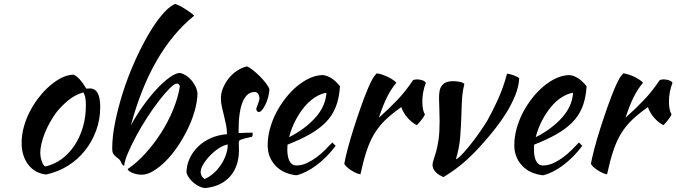

<svg xmlns="http://www.w3.org/2000/svg" viewBox="-20 -853 3442 977"><path d="M215 35Q158 29 124 -15Q90 -59 90 -127Q90 -167 102 -210Q114 -253 136 -293.5Q158 -334 188 -370Q218 -406 253 -432Q308 -473 356 -473Q388 -456 419 -402Q424 -402 428 -402.5Q432 -403 437 -403Q490 -403 490 -309Q490 -246 469.5 -189.5Q449 -133 412.5 -87Q376 -41 325.5 -9.5Q275 22 215 35ZM266 -280Q249 -257 234 -230Q219 -203 208 -175.5Q197 -148 191 -122.5Q185 -97 185 -77Q185 -53 193 -31Q201 -9 211 -6Q256 -16 293.5 -43.5Q331 -71 358.5 -112Q386 -153 401.5 -205Q417 -257 417 -316Q417 -342 414 -357Q411 -372 404 -383Q360 -370 325.5 -341Q291 -312 266 -280Z M630 7Q676 -24 720 -72.5Q764 -121 800 -177.5Q836 -234 861 -295Q886 -356 895 -412Q895 -424 882 -428Q868 -428 843.5 -403.5Q819 -379 789.5 -341Q760 -303 729.5 -256Q699 -209 674 -162.5Q649 -116 631.5 -75.5Q614 -35 612 -10Q602 -10 595 -30Q593 -35 588 -40.5Q583 -46 572 -54Q567 -58 562 -63.5Q557 -69 555 -73Q551 -81 551 -99Q551 -158 566 -232Q581 -306 605.5 -383Q630 -460 663 -534.5Q696 -609 731.5 -671Q767 -733 803 -776Q839 -819 871 -833Q881 -830 895 -823Q909 -816 923 -807Q937 -798 949.5 -789Q962 -780 968 -773Q858 -684 777.5 -544.5Q697 -405 646 -215Q674 -267 709 -315.5Q744 -364 778.5 -401Q813 -438 844.5 -460Q876 -482 897 -482Q913 -478 928 -468Q943 -458 955 -443.5Q967 -429 975 -412.5Q983 -396 985 -378Q984 -336 970.5 -288.5Q957 -241 934.5 -195Q912 -149 883.5 -107Q855 -65 823.5 -33.5Q792 -2 760.5 17Q729 36 701 36Q689 36 676.5 33.5Q664 31 653.5 26.5Q643 22 636.5 17Q630 12 630 7Z M1351 -398Q1350 -379 1344.5 -358.5Q1339 -338 1331 -321.5Q1323 -305 1314 -294Q1305 -283 1297 -283Q1286 -284 1284 -298Q1284 -301 1286.5 -307.5Q1289 -314 1292 -322Q1295 -330 1297.5 -338Q1300 -346 1300 -352Q1300 -366 1293.5 -375.5Q1287 -385 1276 -385Q1236 -385 1215 -335Q1194 -285 1194 -188Q1194 -178 1195 -176Q1216 -177 1232.5 -177.5Q1249 -178 1265 -178Q1266 -176 1266 -170Q1266 -161 1262 -157Q1239 -152 1225.5 -148.5Q1212 -145 1205 -142Q1198 -139 1196.5 -135.5Q1195 -132 1195 -126Q1195 -118 1195.5 -110Q1196 -102 1196 -90Q1196 -6 1150.5 45Q1105 96 1024 104Q1010 103 995 96Q980 89 966.5 78Q953 67 943 53.5Q933 40 929 26Q929 -12 945 -46.5Q961 -81 988.5 -107.5Q1016 -134 1053.5 -150.5Q1091 -167 1135 -170Q1135 -195 1130 -219Q1125 -243 1119.5 -265.5Q1114 -288 1109 -309.5Q1104 -331 1104 -352Q1104 -379 1115 -405.5Q1126 -432 1144 -454.5Q1162 -477 1186 -493Q1210 -509 1236 -515Q1247 -512 1265.5 -497.5Q1284 -483 1302 -465Q1320 -447 1334 -428.5Q1348 -410 1351 -398ZM1021 58Q1045 48 1066.5 29Q1088 10 1104 -14Q1120 -38 1129.5 -65Q1139 -92 1139 -118Q1119 -115 1095 -99.5Q1071 -84 1050 -62.5Q1029 -41 1015 -18Q1001 5 1001 22Q1001 44 1021 58Z M1710 -414Q1706 -352 1688 -307.5Q1670 -263 1636.5 -229.5Q1603 -196 1555 -169Q1507 -142 1443 -117Q1443 -111 1442.5 -104.5Q1442 -98 1442 -91Q1442 -78 1444 -64Q1446 -50 1451 -38Q1456 -26 1465 -18.5Q1474 -11 1488 -11Q1515 -11 1541 -23Q1567 -35 1590.5 -52.5Q1614 -70 1634.5 -90.5Q1655 -111 1671 -128Q1681 -119 1688 -111Q1643 -51 1589.5 -11.5Q1536 28 1488 39Q1419 31 1380.5 -11.5Q1342 -54 1342 -114Q1342 -155 1353.5 -197.5Q1365 -240 1385.5 -279.5Q1406 -319 1433.5 -354Q1461 -389 1492.5 -415Q1524 -441 1557.5 -456Q1591 -471 1624 -471Q1670 -465 1710 -414ZM1641 -381Q1614 -377 1585 -359Q1556 -341 1530.5 -311Q1505 -281 1484 -241Q1463 -201 1451 -155Q1531 -195 1584 -253.5Q1637 -312 1641 -381Z M1732 -20Q1737 -49 1749.5 -96.5Q1762 -144 1779 -197.5Q1796 -251 1815 -305Q1834 -359 1852 -402Q1865 -433 1875 -450.5Q1885 -468 1897 -480Q1911 -478 1926 -473Q1941 -468 1955 -461Q1969 -454 1980 -446.5Q1991 -439 1997 -432Q1970 -400 1949.5 -359Q1929 -318 1908 -254Q1962 -302 2003.5 -346Q2045 -390 2081 -444Q2087 -449 2102 -449Q2116 -449 2129 -444.5Q2142 -440 2147 -432Q2129 -384 2129 -337Q2129 -293 2142 -271Q2141 -265 2128.5 -248Q2116 -231 2101 -216Q2074 -230 2053 -254.5Q2032 -279 2022 -308Q1975 -275 1942 -243.5Q1909 -212 1885.5 -173.5Q1862 -135 1845.5 -85Q1829 -35 1814 34Q1805 33 1792.5 27.5Q1780 22 1767.5 14Q1755 6 1745 -3Q1735 -12 1732 -20Z M2214 -354Q2214 -372 2216.5 -388Q2219 -404 2227 -415.5Q2235 -427 2249 -433.5Q2263 -440 2286 -440Q2300 -440 2317.5 -437Q2335 -434 2343 -426Q2339 -409 2336.5 -396Q2334 -383 2332.5 -367.5Q2331 -352 2330 -330.5Q2329 -309 2328 -275Q2326 -207 2321.5 -153.5Q2317 -100 2301 -47Q2301 -43 2304 -43Q2319 -54 2338 -75Q2357 -96 2378 -122.5Q2399 -149 2420 -179Q2441 -209 2459 -238Q2483 -280 2512 -343Q2541 -406 2560 -478Q2566 -478 2575.5 -475.5Q2585 -473 2594.5 -469.5Q2604 -466 2611.5 -462Q2619 -458 2622 -455Q2620 -412 2601.5 -367Q2583 -322 2557 -280Q2531 -238 2502 -201Q2473 -164 2449 -137Q2401 -81 2352.5 -37Q2304 7 2237 48Q2211 38 2196 21.5Q2181 5 2181 -13Q2181 -25 2186.5 -40.5Q2192 -56 2199 -80.5Q2206 -105 2211.5 -142Q2217 -179 2217 -236Q2217 -269 2215.5 -302.5Q2214 -336 2214 -354Z M2965 -414Q2961 -352 2943 -307.5Q2925 -263 2891.5 -229.5Q2858 -196 2810 -169Q2762 -142 2698 -117Q2698 -111 2697.5 -104.5Q2697 -98 2697 -91Q2697 -78 2699 -64Q2701 -50 2706 -38Q2711 -26 2720 -18.5Q2729 -11 2743 -11Q2770 -11 2796 -23Q2822 -35 2845.5 -52.5Q2869 -70 2889.5 -90.5Q2910 -111 2926 -128Q2936 -119 2943 -111Q2898 -51 2844.5 -11.5Q2791 28 2743 39Q2674 31 2635.5 -11.5Q2597 -54 2597 -114Q2597 -155 2608.5 -197.5Q2620 -240 2640.5 -279.5Q2661 -319 2688.5 -354Q2716 -389 2747.5 -415Q2779 -441 2812.5 -456Q2846 -471 2879 -471Q2925 -465 2965 -414ZM2896 -381Q2869 -377 2840 -359Q2811 -341 2785.5 -311Q2760 -281 2739 -241Q2718 -201 2706 -155Q2786 -195 2839 -253.5Q2892 -312 2896 -381Z M2987 -20Q2992 -49 3004.5 -96.5Q3017 -144 3034 -197.5Q3051 -251 3070 -305Q3089 -359 3107 -402Q3120 -433 3130 -450.5Q3140 -468 3152 -480Q3166 -478 3181 -473Q3196 -468 3210 -461Q3224 -454 3235 -446.5Q3246 -439 3252 -432Q3225 -400 3204.5 -359Q3184 -318 3163 -254Q3217 -302 3258.5 -346Q3300 -390 3336 -444Q3342 -449 3357 -449Q3371 -449 3384 -444.5Q3397 -440 3402 -432Q3384 -384 3384 -337Q3384 -293 3397 -271Q3396 -265 3383.5 -248Q3371 -231 3356 -216Q3329 -230 3308 -254.5Q3287 -279 3277 -308Q3230 -275 3197 -243.5Q3164 -212 3140.5 -173.5Q3117 -135 3100.5 -85Q3084 -35 3069 34Q3060 33 3047.5 27.5Q3035 22 3022.5 14Q3010 6 3000 -3Q2990 -12 2987 -20Z"/></svg>

Font: Sweet Mavka Script
Style: Regular
Weight: 500
Designer: Pablo Impallari/Anastassiya Vishnevskaya
Foundry: Pablo Impallari/ Anastassiya Vishnevskaya
Version: Version 2.0/www.impallari.com/   behance.net/sweetcherry